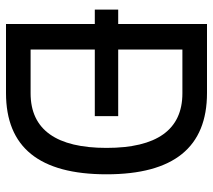

<svg xmlns="http://www.w3.org/2000/svg" viewBox="-55 -655 710 640"><g transform="rotate(90 300.0 -335.0)"><path d="M290 -670H60V-374H12V-296H60V0H290C471 0 561 -111 561 -335C561 -559 471 -670 290 -670ZM145 -82V-296H367V-374H145V-588H291C413 -588 473 -502 473 -335C473 -169 413 -82 291 -82Z"/></g></svg>

Font: LT Wave Mono
Style: Regular
Weight: 400
Designer: Daniel Lyons
Version: Version 2.5 (Glyphs App)